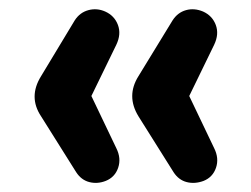

<svg xmlns="http://www.w3.org/2000/svg" viewBox="-20 -474 544 416"><path d="M209 -82Q191 -75 173.5 -79.5Q156 -84 145 -101L69 -222Q41 -264 69 -309L142 -430Q153 -447 171.5 -452Q190 -457 208 -449Q228 -440 235.5 -420Q243 -400 232 -377L178 -266L232 -153Q243 -131 236 -110.5Q229 -90 209 -82ZM421 -82Q402 -75 384.5 -79.5Q367 -84 356 -101L280 -222Q253 -266 280 -309L354 -430Q365 -447 383 -452Q401 -457 420 -449Q440 -440 447.5 -420Q455 -400 444 -377L390 -266L444 -153Q455 -131 448 -110.5Q441 -90 421 -82Z"/></svg>

Font: Chiron GoRound TC SB
Style: Regular
Weight: 500
Designer: Ryoko NISHIZUKA 西塚涼子 (kana, bopomofo & ideographs); Paul D. Hunt (Latin, Greek & Cyrillic); Sandoll Communications 산돌커뮤니
Foundry: Adobe
Version: Version 1.000;hotconv 1.1.1;makeotfexe 2.6.0